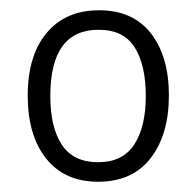

<svg xmlns="http://www.w3.org/2000/svg" viewBox="-20 -743 381 374"><path d="M309 -557Q309 -481 273.5 -435Q238 -389 171 -389Q106 -389 70 -434Q34 -479 34 -557Q34 -635 71 -679Q108 -723 173 -723Q239 -723 274 -678Q309 -633 309 -557ZM78 -556Q78 -495 100.5 -461Q123 -427 171 -427Q219 -427 241.5 -461.5Q264 -496 264 -556Q264 -616 242.5 -650.5Q221 -685 172 -685Q78 -685 78 -556Z"/></svg>

Font: Noto Sans Thai Looped SemiCondensed Light
Style: Regular
Weight: 300
Width: 4
Designer: Sasikarn Vongin, Ben Mitchell
Foundry: The Fontpad Ltd
Version: Version 1.001; ttfautohint (v1.8.4.7-5d5b)